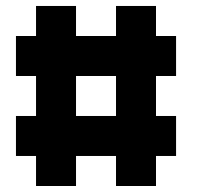

<svg xmlns="http://www.w3.org/2000/svg" viewBox="-20 -620 673 640"><path d="M100.1 -600.1H233.4V-500H366.7V-600.1H500V-500H566.9V-366.7H500V-233.4H566.9V-100.1H500V0H366.7V-100.1H233.4V0H100.1V-100.1H33.2V-233.4H100.1V-366.7H33.2V-500H100.1ZM366.7 -366.7H233.4V-233.4H366.7Z"/></svg>

Font: Malkor
Style: Bold
Weight: 700
Version: Version 1.3